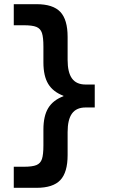

<svg xmlns="http://www.w3.org/2000/svg" viewBox="-20 -790 579 920"><path d="M46 110V9H94Q135 9 154.5 1Q174 -7 181 -28Q188 -49 188 -93V-169Q188 -234 211 -272Q234 -310 284 -329V-331Q234 -350 211 -388Q188 -426 188 -491V-567Q188 -611 181 -632Q174 -653 154.5 -661Q135 -669 94 -669H46V-770H155Q234 -770 269 -733Q304 -696 304 -613V-503Q304 -443 325 -414Q346 -385 390 -385H434V-275H390Q346 -275 325 -246Q304 -217 304 -157V-47Q304 36 269 73Q234 110 155 110Z"/></svg>

Font: Enso SemiBold
Style: Regular
Weight: 600
Designer: Coji Morishita
Foundry: UNDERFOREST DESIGN
Version: Version 1.000